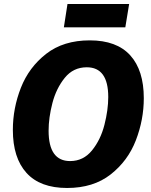

<svg xmlns="http://www.w3.org/2000/svg" viewBox="-20 -922 753 956"><path d="M44 -275Q44 -383 84 -485Q124 -587 210 -654Q296 -721 427 -721Q561 -721 628.5 -646.5Q696 -572 696 -433Q696 -326 656.5 -223.5Q617 -121 531 -53.5Q445 14 314 14Q180 14 112 -61Q44 -136 44 -275ZM519 -439Q519 -587 412 -587Q345 -587 302.5 -534.5Q260 -482 241 -409Q222 -336 222 -271Q222 -120 329 -120Q395 -120 438 -173Q481 -226 500 -300.5Q519 -375 519 -439ZM316 -902H623L604 -786H298Z"/></svg>

Font: Bitter Pro ExtraBold
Style: Italic
Weight: 800
Italic angle: -9°
Designer: Sol Matas, and Bitter project Authors
Foundry: Sol Matas
Version: Version 1.010